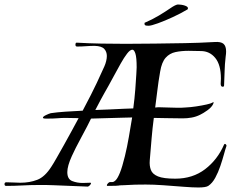

<svg xmlns="http://www.w3.org/2000/svg" viewBox="-52 -823 1065 850"><path d="M826 7Q801 7 763 4Q725 1 670 -3Q628 -6 593 -6Q570 -6 546.5 -5.5Q523 -5 494 -3Q482 -3 479 -2.5Q476 -2 473 -1.5Q470 -1 460 -0.5Q450 0 425 0H424Q421 0 421 -3Q421 -6 426 -11.5Q431 -17 435 -17Q439 -17 445.5 -17Q452 -17 460.5 -25.5Q469 -34 479 -58.5Q489 -83 501 -132Q511 -173 518.5 -217Q526 -261 533 -303Q518 -303 492.5 -302Q467 -301 438.5 -300.5Q410 -300 386 -299Q362 -298 351 -298Q345 -285 333.5 -263Q322 -241 308.5 -216Q295 -191 283.5 -168.5Q272 -146 266 -132Q246 -88 246 -61Q246 -30 267.5 -21.5Q289 -13 314 -13Q322 -13 330 -13.5Q338 -14 345 -14H348Q351 -14 351 -12Q351 -8 345 -2Q339 4 334 3L185 -3Q169 -4 152 -4Q135 -4 118 -4Q83 -4 47 -2Q11 0 -24 0H-25Q-32 0 -32 -8Q-32 -16 -24 -16Q-7 -16 9 -15Q25 -14 38 -14Q79 -14 113 -27Q147 -40 176 -86Q184 -98 198.5 -123.5Q213 -149 231 -181Q249 -213 266 -244.5Q283 -276 296 -300Q280 -300 265.5 -300.5Q251 -301 237 -301Q221 -301 203 -299.5Q185 -298 162 -298H151Q138 -298 138 -302Q138 -307 151.5 -313.5Q165 -320 173 -322Q200 -326 235.5 -328.5Q271 -331 314 -333Q356 -412 376.5 -456Q397 -500 410 -529Q415 -540 418 -552.5Q421 -565 421 -575Q421 -594 409.5 -606.5Q398 -619 367 -620Q348 -620 329 -618.5Q310 -617 291 -617H289Q282 -617 282 -625Q282 -636 290 -634Q343 -631 397 -630Q451 -629 504 -629Q537 -629 569.5 -629.5Q602 -630 634 -630Q704 -631 766 -632Q828 -633 898 -637Q926 -639 937.5 -629Q949 -619 949 -595Q949 -590 948.5 -584.5Q948 -579 947 -572Q943 -536 942.5 -511Q942 -486 940 -445Q940 -439 934 -439Q925 -439 925 -452Q925 -458 925.5 -463.5Q926 -469 926 -475Q926 -536 901 -566.5Q876 -597 837 -597Q823 -597 809.5 -597.5Q796 -598 783 -598Q751 -598 725 -592.5Q699 -587 681.5 -567.5Q664 -548 657 -506Q649 -460 644.5 -421.5Q640 -383 635 -347Q641 -348 646.5 -348Q652 -348 658 -348Q675 -348 693.5 -347Q712 -346 732 -346Q740 -346 749 -346Q758 -346 767 -347Q791 -348 817 -352Q843 -356 863 -360.5Q883 -365 889 -369Q891 -371 891.5 -371Q892 -371 892 -371Q895 -371 892 -363Q885 -348 866 -334.5Q847 -321 834 -315Q816 -306 796.5 -302.5Q777 -299 757 -299Q713 -299 682.5 -300Q652 -301 629 -301Q623 -255 619.5 -214Q616 -173 611 -113Q609 -89 616 -70.5Q623 -52 647.5 -42Q672 -32 724 -32Q801 -32 856 -74Q911 -116 940 -183Q942 -186 944 -186Q946 -186 949 -182.5Q952 -179 950 -175Q946 -164 939.5 -140Q933 -116 923.5 -88Q914 -60 901 -36Q888 -12 870 0Q859 7 826 7ZM370 -336Q398 -337 432.5 -338.5Q467 -340 496.5 -341.5Q526 -343 538 -343Q544 -388 547 -428Q550 -468 551.5 -494.5Q553 -521 553 -525Q553 -568 547.5 -585.5Q542 -603 534 -603Q524 -603 510.5 -585.5Q497 -568 482.5 -542Q468 -516 455 -492Q438 -460 428 -442.5Q418 -425 411 -412.5Q404 -400 395 -383.5Q386 -367 370 -336ZM606 -709Q595 -709 591 -711Q587 -713 588 -722Q623 -737 652 -754.5Q681 -772 702 -786.5Q723 -801 734 -803Q753 -803 767 -798Q781 -793 780 -786Q780 -781 774 -779Q749 -764 713.5 -747.5Q678 -731 647.5 -720Q617 -709 606 -709Z"/></svg>

Font: Tapestry
Style: Regular
Weight: 400
Designer: Robert E. Leuschke
Foundry: Robert E. Leuschke
Version: Version 1.010; ttfautohint (v1.8.4.7-5d5b)